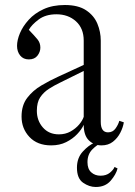

<svg xmlns="http://www.w3.org/2000/svg" viewBox="-20 -570 540 766"><path d="M184 10Q129 10 97.5 -23.5Q66 -57 66 -105Q66 -150 88.5 -179.5Q111 -209 145 -229Q179 -249 212 -264L314 -311V-408Q314 -457 283 -485Q252 -513 205 -513Q162 -513 134 -492Q106 -471 95 -451Q118 -427 129.5 -413Q141 -399 141 -380Q141 -363 129.5 -348Q118 -333 95 -333Q73 -333 60.5 -348.5Q48 -364 48 -387Q48 -410 59.5 -437.5Q71 -465 94.5 -491Q118 -517 154 -533.5Q190 -550 239 -550Q292 -550 323.5 -529Q355 -508 368.5 -475.5Q382 -443 382 -408V-84Q382 -42 411 -42Q430 -42 441 -57.5Q452 -73 456 -88L474 -82Q471 -62 460 -40.5Q449 -19 430.5 -4.5Q412 10 385 10Q355 10 334.5 -10Q314 -30 314 -72Q306 -54 288 -35Q270 -16 244 -3Q218 10 184 10ZM127 -128Q127 -89 151 -61.5Q175 -34 215 -34Q241 -34 261.5 -45.5Q282 -57 295.5 -73Q309 -89 314 -104V-287L219 -240Q196 -229 175 -215.5Q154 -202 140.5 -182Q127 -162 127 -128ZM362 176Q336 176 311.5 159Q287 142 287 99Q287 60 310.5 34.5Q334 9 356 0H386Q367 7 348 26.5Q329 46 329 77Q329 104 344 117.5Q359 131 381 131Q404 131 418.5 119Q433 107 437 96L449 102Q443 126 421.5 151Q400 176 362 176Z"/></svg>

Font: Xanh Mono
Style: Regular
Weight: 400
Monospace: yes
Designer: Lam Bao, Duy Dao
Foundry: Yellow Type Foundry
Version: Version 3.101; ttfautohint (v1.8.3)